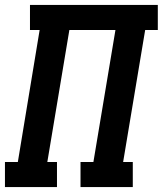

<svg xmlns="http://www.w3.org/2000/svg" viewBox="-24 -755 657 775"><path d="M-4 0V-101H48L136 -634H97V-735H613V-634H562L473 -101H512V0H301V-101H353L442 -634H256L167 -101H206V0Z"/></svg>

Font: Iosevka Curly Slab Extended
Style: Bold Italic
Weight: 700
Width: 7
Italic angle: -9°
Monospace: yes
Designer: Belleve Invis
Foundry: Belleve Invis
Version: Version 11.0.0; ttfautohint (v1.8.3)